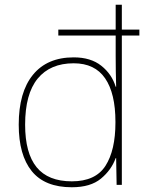

<svg xmlns="http://www.w3.org/2000/svg" viewBox="-20 -780 622 810"><path d="M283 10Q169 10 114 -58Q59 -126 59 -254Q59 -391 119 -464.5Q179 -538 291 -538Q363 -538 407.5 -502.5Q452 -467 468 -414H470Q469 -448 468.5 -480Q468 -512 468 -543V-630H226V-655H468V-760H494V-655H568V-630H494V0H472L470 -113H468Q450 -63 406 -26.5Q362 10 283 10ZM283 -15Q383 -15 425 -80.5Q467 -146 467 -263V-266Q467 -386 423.5 -449.5Q380 -513 291 -513Q192 -513 139 -448.5Q86 -384 86 -254Q86 -134 134.5 -74.5Q183 -15 283 -15Z"/></svg>

Font: Noto Sans Thin
Style: Regular
Weight: 100
Designer: Monotype Design Team
Foundry: Monotype Imaging Inc.
Version: Version 2.007